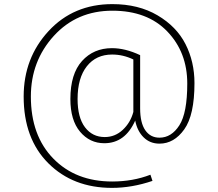

<svg xmlns="http://www.w3.org/2000/svg" viewBox="-20 -713 1060 933"><path d="M526 -693Q653 -693 745.5 -638.5Q838 -584 881.5 -498.5Q925 -413 925 -309Q925 -154 875.5 -84.5Q826 -15 755 -15Q709 -15 678 -45.5Q647 -76 637 -127Q588 -17 487 -17Q416 -17 369 -73Q322 -129 322 -232Q322 -354 378.5 -416.5Q435 -479 524 -479Q589 -479 661 -445V-187Q661 -116 686 -80Q711 -44 755 -44Q813 -44 851.5 -104Q890 -164 890 -307Q890 -459 793 -560Q696 -661 526 -661Q353 -661 241.5 -538.5Q130 -416 130 -244Q130 -54 239 57.5Q348 169 525 169Q626 169 711 136L721 166Q621 200 524 200Q335 200 215 80.5Q95 -39 95 -244Q95 -431 216 -562Q337 -693 526 -693ZM489 -47Q539 -47 576.5 -82Q614 -117 628 -169V-424Q578 -448 525 -448Q447 -448 402 -391Q357 -334 357 -232Q357 -142 393 -94.5Q429 -47 489 -47Z"/></svg>

Font: Fira Sans UltraLight
Style: Regular
Weight: 200
Designer: Carrois Corporate & Edenspiekermann AG
Foundry: Carrois Corporate GbR & Edenspiekermann AG
Version: Version 4.106;PS 004.106;hotconv 1.0.70;makeotf.lib2.5.58329